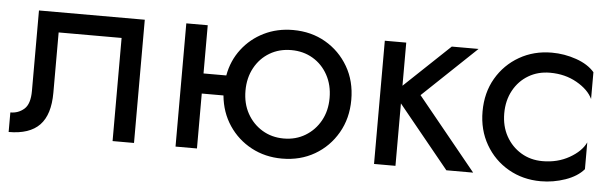

<svg xmlns="http://www.w3.org/2000/svg" viewBox="-38 -587 2284 714"><g transform="rotate(5 1103.5 -230.0)"><path d="M478 -460V0H398V-385H163V-160Q163 -78 125.5 -39Q88 0 10 0V-73Q40 -73 61.5 -92Q83 -111 83 -160V-460Z M633 -460H713V-280H798Q808 -336 841 -379Q874 -422 923 -446Q972 -470 1031 -470Q1099 -470 1152.5 -439Q1206 -408 1237.5 -354Q1269 -300 1269 -230Q1269 -161 1237.5 -106.5Q1206 -52 1152.5 -21Q1099 10 1031 10Q968 10 916.5 -17.5Q865 -45 832.5 -93.5Q800 -142 794 -205H713V0H633ZM874 -230Q874 -182 894.5 -145Q915 -108 950.5 -86.5Q986 -65 1031 -65Q1076 -65 1111.5 -86.5Q1147 -108 1167.5 -145Q1188 -182 1188 -230Q1188 -278 1167.5 -315.5Q1147 -353 1111.5 -374Q1076 -395 1031 -395Q986 -395 950.5 -374Q915 -353 894.5 -315.5Q874 -278 874 -230Z M1374 -460H1454V-299L1624 -460H1724L1524 -270L1744 0H1644L1454 -233V0H1374Z M1840 -230Q1840 -182 1860.5 -145Q1881 -108 1916.5 -86.5Q1952 -65 1997 -65Q2053 -65 2097 -90Q2141 -115 2157 -149V-49Q2133 -21 2088.5 -5.5Q2044 10 1997 10Q1930 10 1876 -21Q1822 -52 1790.5 -106.5Q1759 -161 1759 -230Q1759 -300 1790.5 -354Q1822 -408 1876 -439Q1930 -470 1997 -470Q2044 -470 2088.5 -454.5Q2133 -439 2157 -411V-311Q2141 -345 2097 -370Q2053 -395 1997 -395Q1952 -395 1916.5 -374Q1881 -353 1860.5 -315.5Q1840 -278 1840 -230Z"/></g></svg>

Font: Jost*
Style: Regular
Weight: 400
Version: Version 3.7